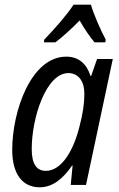

<svg xmlns="http://www.w3.org/2000/svg" viewBox="-20 -787 507 817"><path d="M168 -618 167 -607H216C246 -630 282 -662 319 -700C339 -664 362 -631 382 -607H428L430 -618C410 -655 378 -727 367 -767H293C263 -721 211 -663 168 -618ZM149 10C204 10 249 -27 287 -83H289L281 0H346L460 -536H393L368 -464H365C349 -515 315 -546 262 -546C112 -546 32 -314 32 -149C32 -46 76 10 149 10ZM175 -60C135 -60 115 -90 115 -153C115 -286 176 -476 271 -476C313 -476 339 -442 339 -388C339 -348 333 -304 318 -248C294 -151 244 -60 175 -60Z"/></svg>

Font: Noto Sans Condensed
Style: Italic
Weight: 400
Width: 3
Italic angle: -12°
Designer: Monotype Design Team
Foundry: Monotype Imaging Inc.
Version: Version 2.013